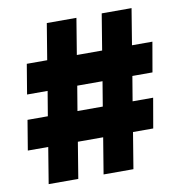

<svg xmlns="http://www.w3.org/2000/svg" viewBox="-80 -781 801 854"><g transform="rotate(-10 321.0 -353.5)"><path d="M346.2 -163.1H231.9L205.1 0H71.3L98.1 -163.1H5.9L28.3 -297.9H120.1L138.7 -409.2H45.9L68.4 -543.9H160.6L187.5 -707H321.3L294.4 -543.9H408.7L435.5 -707H570.3L543.5 -543.9H635.7L612.3 -409.2H521.5L502.9 -297.9H595.7L572.3 -163.1H481L454.1 0H319.3ZM368.2 -297.9 386.7 -409.2H272.5L253.9 -297.9Z"/></g></svg>

Font: Pretendard JP Black
Style: Regular
Weight: 900
Designer: Base glyphs from Inter by Rasmus Andersson; Hangeul glyphs from Noto Sans CJK(Source Han Sans) by Jang Soo-young and Kan
Foundry: Kil Hyung-jin
Version: Version 1.309